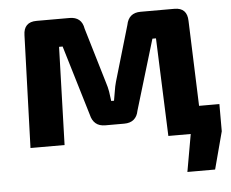

<svg xmlns="http://www.w3.org/2000/svg" viewBox="-48 -550 903 752"><g transform="rotate(-5 403.5 -173.5)"><path d="M614 -107H807V0L768 147H659L685 0H614ZM664 -494Q714 -494 715 -442L731 0H597L582 -385H568L485 -109Q481 -87 467 -75Q453 -63 429 -63H355Q331 -63 317 -75Q303 -87 298 -109L215 -385H201L189 0H55L70 -442Q71 -494 122 -494H252Q275 -494 289 -482.5Q303 -471 307 -447L372 -229Q378 -211 381 -193Q384 -175 386 -156H397Q401 -176 403.5 -193.5Q406 -211 411 -229L475 -447Q484 -494 531 -494Z"/></g></svg>

Font: Exo 2
Style: Bold
Weight: 700
Designer: Natanael Gama
Foundry: Natanael Gama
Version: Version 2.010